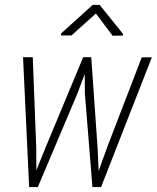

<svg xmlns="http://www.w3.org/2000/svg" viewBox="-20 -761 638 781"><path d="M98.6 0H133.8L293 -376L324.7 -460L325.2 -381.8L356 0H391.1L597.7 -527.8H556.6L416.5 -163.6L381.3 -65.9L377 -159.2L351.1 -528.3H318.4L167 -165L127.9 -68.4L127.4 -159.2L113.3 -528.3H73.7ZM480.5 -623 385.3 -741.2H357.4L228.5 -625L228 -616.7H270.5L370.1 -706.1L438 -615.7L479.5 -616.2Z"/></svg>

Font: Roboto Mono ExtraLight
Style: Italic
Weight: 250
Italic angle: -10°
Monospace: yes
Designer: Google
Version: Version 3.000